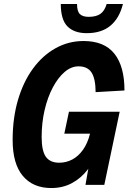

<svg xmlns="http://www.w3.org/2000/svg" viewBox="-20 -933 648 969"><path d="M238.4 16Q146.6 16 95.2 -45.2Q43.8 -106.4 43.8 -226.4Q43.8 -337 70.7 -428.5Q97.6 -520 146.2 -586.5Q194.8 -653 260.2 -689.5Q325.6 -726 401.6 -726Q506.2 -726 557.2 -662.2Q608.2 -598.4 608.2 -476.4L462.6 -468Q462.2 -536 441.9 -567.1Q421.6 -598.2 376.4 -598.2Q339.4 -598.2 306 -569.6Q272.6 -541 246.3 -491.2Q220 -441.4 205.1 -377.3Q190.2 -313.2 190.2 -241.6Q190.2 -171.6 211.5 -141.7Q232.8 -111.8 278.8 -111.8Q314.6 -111.8 345.5 -128.4Q376.4 -145 399.4 -177.8Q422.4 -210.6 434.4 -258.4H304.6L328 -369.2H584L506.4 0H411.4L439.2 -159.6L469.6 -169.2Q454 -118.2 421.8 -76.2Q389.6 -34.2 343.5 -9.1Q297.4 16 238.4 16ZM417.8 -765.6Q354.8 -765.6 320.8 -799.4Q286.8 -833.2 286.8 -912.8H368.8Q368.8 -875.8 383.2 -861.9Q397.6 -848 427.6 -848Q464.4 -848 486 -862.5Q507.6 -877 518.4 -912.8H600.4Q582.6 -841 537.3 -803.3Q492 -765.6 417.8 -765.6Z"/></svg>

Font: Geist Mono
Style: Italic
Weight: 400
Italic angle: -12°
Monospace: yes
Designer: Basement.studio, Andrés Briganti, Mateo Zaragoza
Foundry: Basement.studio, Vercel, Andrés Briganti, Guido Ferreyra, Mateo Zaragoza
Version: Version 1.500